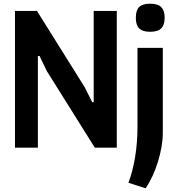

<svg xmlns="http://www.w3.org/2000/svg" viewBox="-20 -799 952 1039"><path d="M792 -627Q752 -627 733.5 -645Q715 -663 715 -703Q715 -743 733 -761Q751 -779 792 -779Q834 -779 852.5 -760.5Q871 -742 871 -703Q871 -664 852.5 -645.5Q834 -627 792 -627ZM675 190Q698 130 711 51.5Q724 -27 724 -112V-540H861V-78Q861 -43 854 -3.5Q847 36 835 75.5Q823 115 806 152Q789 189 768 220ZM61 -740H180L439 -326L479 -246H487V-740H612V0H493L233 -415L194 -496H185V0H61Z"/></svg>

Font: Encode Sans Compressed
Style: Bold
Weight: 700
Designer: Pablo Impallari, Andres Torresi
Foundry: Pablo Impallari, Andres Torresi
Version: Version 1.000; ttfautohint (v1.00) -l 8 -r 50 -G 200 -x 14 -